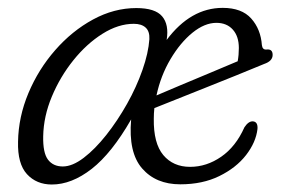

<svg xmlns="http://www.w3.org/2000/svg" viewBox="-20 -472 739 500"><path d="M449.5 8Q386 8 350 -33.5Q314 -75 321.5 -161Q271 -73 218.8 -32.2Q166.5 8.5 115 8.5Q75 8.5 50.2 -18.5Q25.5 -45.5 27 -103Q28 -167.5 54 -229.5Q80 -291.5 123.8 -341.5Q167.5 -391.5 222.2 -421.2Q277 -451 335 -451Q384 -451 402.2 -429.5Q420.5 -408 414 -368Q476.5 -451.5 560 -451.5Q609.5 -451.5 634.2 -423.8Q659 -396 662 -354.5Q663.5 -342 674 -343Q690 -345 690 -329Q690 -313 668 -305.5Q637 -292.5 596.5 -276.2Q556 -260 514.2 -243.2Q472.5 -226.5 437.2 -212.5Q402 -198.5 382 -190.5Q380.5 -176.5 380.5 -163Q379.5 -99 405.2 -68.2Q431 -37.5 475 -37.5Q518 -37.5 556 -63.8Q594 -90 616.5 -140.5Q627 -156.5 638.5 -156Q652 -155 650.5 -136Q646.5 -101.5 620.8 -68.2Q595 -35 551.2 -13.5Q507.5 8 449.5 8ZM543.5 -412.5Q513 -412.5 481.2 -386.8Q449.5 -361 424 -318Q398.5 -275 387.5 -223.5Q412 -234 449.5 -249.8Q487 -265.5 527 -282.2Q567 -299 599 -312.5Q602 -329 602 -347Q602 -377.5 586.2 -395Q570.5 -412.5 543.5 -412.5ZM92.5 -117.5Q91.5 -74 105 -56.2Q118.5 -38.5 143.5 -38.5Q168.5 -38.5 198 -61Q227.5 -83.5 256.8 -120.5Q286 -157.5 310.8 -201.5Q335.5 -245.5 351 -289.8Q366.5 -334 369 -370Q370 -390.5 359.2 -400.2Q348.5 -410 328.5 -410Q288 -410 246.8 -384Q205.5 -358 171 -315Q136.5 -272 115 -220.5Q93.5 -169 92.5 -117.5Z"/></svg>

Font: Fraunces 72pt S100 Light
Style: Italic
Weight: 300
Italic angle: -16°
Version: Version 1.000; ttfautohint (v1.8.3)